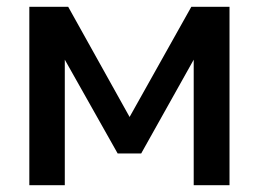

<svg xmlns="http://www.w3.org/2000/svg" viewBox="-20 -543 759 563"><path d="M66 0H170V-368L325 -93H394L548 -368V0H653V-523H541L360 -200L180 -523H66Z"/></svg>

Font: FIGSv2-sans-serif SemiBold
Style: Regular
Weight: 600
Designer: Matt McInerney, Pablo Impallari, Rodrigo Fuenzalida,Mirko Velimirovic
Foundry: Matt McInerney, Pablo Impallari, Rodrigo Fuenzalida
Version: Version 4.021;hotconv 1.0.109;makeotfexe 2.5.65596